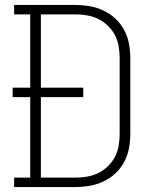

<svg xmlns="http://www.w3.org/2000/svg" viewBox="-20 -755 640 775"><path d="M37 0V-38H102V-363H31V-401H102V-697H37V-735H283Q313 -735 342 -730Q371 -725 397.5 -712.5Q424 -700 445.5 -680Q467 -660 481 -634Q495 -608 500.5 -579Q506 -550 506 -521V-215Q506 -185 500.5 -156Q495 -127 481 -101Q467 -75 445.5 -55Q424 -35 397.5 -22.5Q371 -10 342 -5Q313 0 283 0ZM145 -38H283Q307 -38 331 -42Q355 -46 376.5 -56.5Q398 -67 415.5 -84Q433 -101 444 -122Q455 -143 459 -167Q463 -191 463 -215V-521Q463 -544 459 -568Q455 -592 444 -613Q433 -634 415.5 -651Q398 -668 376.5 -678.5Q355 -689 331 -693Q307 -697 283 -697H145V-401H316V-363H145Z"/></svg>

Font: Iosevka Curly Slab XLtEx
Style: Regular
Weight: 200
Width: 7
Monospace: yes
Designer: Belleve Invis
Foundry: Belleve Invis
Version: Version 11.1.0; ttfautohint (v1.8.3)